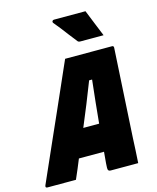

<svg xmlns="http://www.w3.org/2000/svg" viewBox="-184 -1031 919 1123"><g transform="rotate(-15 275.5 -469.0)"><path d="M134 0H-38Q-53 0 -47 -15Q-39 -34 -20.5 -75Q-2 -116 22 -171Q46 -226 74 -288.5Q102 -351 130 -414.5Q158 -478 183 -534.5Q208 -591 227 -634.5Q246 -678 256 -700H540Q550 -700 550 -689Q543 -564 535 -428.5Q527 -293 519 -150Q518 -114 515.5 -76.5Q513 -39 511 0H346Q333 0 329.5 -7.5Q326 -15 329 -48Q332 -83 335 -116H183Q172 -88 159.5 -59Q147 -30 134 0ZM359 -542Q333 -475 307.5 -411.5Q282 -348 254 -282H350Q356 -344 362.5 -408.5Q369 -473 377 -542ZM443 -938Q460 -895 476 -856Q492 -817 509 -775H370Q356 -775 352 -782Q327 -813 310.5 -835Q294 -857 278.5 -877Q263 -897 242 -922Q239 -927 242 -932.5Q245 -938 252 -938Z"/></g></svg>

Font: Recursive Mn Lnr St Blk
Style: Italic
Weight: 900
Italic angle: -15°
Monospace: yes
Version: Version 1.079;hotconv 1.0.112;makeotfexe 2.5.65598; ttfautoh